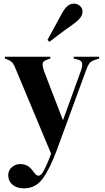

<svg xmlns="http://www.w3.org/2000/svg" viewBox="-20 -792 576 1052"><path d="M112 240Q72 240 48.5 220Q25 200 25 169Q25 141 45 124Q65 107 90 107Q115 107 132 117.5Q149 128 162 148L169 156Q191 186 213 155Q222 140 233.5 115.5Q245 91 260 50L66 -414Q59 -433 51 -444.5Q43 -456 25 -464L7 -471V-481H256V-472L236 -464Q214 -457 213.5 -441.5Q213 -426 221 -403L325 -133L424 -406Q432 -429 430 -444.5Q428 -460 405 -466L384 -471V-481H523V-471L501 -464Q478 -457 469 -444Q460 -431 452 -408L291 31Q252 136 213 188Q174 240 112 240ZM240 -573Q254 -599 272 -631.5Q290 -664 315 -711Q332 -743 348 -757.5Q364 -772 385 -772Q404 -772 418 -759.5Q432 -747 432 -729Q432 -710 419 -693.5Q406 -677 375 -655Q332 -625 303 -602.5Q274 -580 251 -563Z"/></svg>

Font: DM Serif Display
Style: Regular
Weight: 400
Designer: Colophon Foundry, Frank Grießhammer
Foundry: Colophon Foundry
Version: Version 5.200; ttfautohint (v1.8.3)